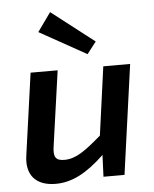

<svg xmlns="http://www.w3.org/2000/svg" viewBox="-54 -796 685 855"><g transform="rotate(-5 288.5 -369.0)"><path d="M393 -603 202 -751 142 -667 352 -550ZM417 -490 375 -184C302 -121 260 -90 208 -90C169 -90 158 -107 166 -157L213 -490H92L41 -125C28 -41 69 13 161 13C235 13 301 -23 379 -97L375 0H469L537 -490Z"/></g></svg>

Font: Exo 2 Semi Bold
Style: Italic
Weight: 600
Italic angle: -8°
Designer: Natanael Gama
Version: Version 1.001;PS 001.001;hotconv 1.0.88;makeotf.lib2.5.64775